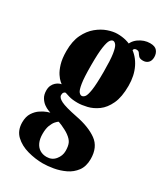

<svg xmlns="http://www.w3.org/2000/svg" viewBox="-202 -663 872 1002"><g transform="rotate(30 234.0 -162.0)"><path d="M225.5 249Q179.5 249 133.2 236.2Q87 223.5 56.2 194.5Q25.5 165.5 25.5 116.5Q25.5 82 40.2 59.2Q55 36.5 74.8 23.8Q94.5 11 110 5.5Q125.5 0 127.5 0Q124.5 -1 112.5 -5.5Q100.5 -10 86.2 -20.2Q72 -30.5 61.5 -47.8Q51 -65 51 -91Q51 -108 57 -120.8Q63 -133.5 72.5 -142Q82 -150.5 92 -154.5Q94.5 -155.5 98.8 -156.8Q103 -158 104.5 -158Q103 -159 93 -167.5Q83 -176 70.5 -194.5Q58 -213 48.5 -244.2Q39 -275.5 39 -321Q39 -380.5 58.5 -420.8Q78 -461 107.8 -485.5Q137.5 -510 169.2 -520.8Q201 -531.5 225.5 -531.5Q282.5 -531.5 324 -505.2Q365.5 -479 388.2 -432.5Q411 -386 411 -325.5Q411 -257.5 391.5 -215.8Q372 -174 342 -152.2Q312 -130.5 280.2 -123Q248.5 -115.5 224.5 -115.5Q192 -115.5 171.5 -121.8Q151 -128 145.5 -130Q145 -130 145 -130Q145 -130 144.5 -130Q139.5 -130 134.8 -124.5Q130 -119 130 -108Q130 -92 156.2 -78.8Q182.5 -65.5 255.5 -51Q336 -35.5 383.5 -1.2Q431 33 431 104.5Q431 149 409.8 177.5Q388.5 206 355.8 221.5Q323 237 288 243Q253 249 225.5 249ZM225.5 210Q257.5 210 277 186.2Q296.5 162.5 296.5 133.5Q296.5 105.5 289 88Q281.5 70.5 258 53.5Q248.5 46.5 235.2 39.5Q222 32.5 209.5 27Q197 21.5 189 19Q183 22 173 33.2Q163 44.5 155.2 64.5Q147.5 84.5 147.5 115.5Q147.5 146 157 167Q166.5 188 184 199Q201.5 210 225.5 210ZM224.5 -157.5Q234 -157.5 242.5 -167.5Q251 -177.5 256.5 -212.8Q262 -248 262 -323.5Q262 -395.5 256.5 -430.8Q251 -466 242.2 -477.5Q233.5 -489 224.5 -489Q215.5 -489 207.2 -477.5Q199 -466 193.5 -430.2Q188 -394.5 188 -322Q188 -246.5 193.8 -211.8Q199.5 -177 208 -167.2Q216.5 -157.5 224.5 -157.5ZM292.5 -489Q299 -529 330.5 -551.8Q362 -574.5 398 -574.5Q428 -574.5 440.2 -559.2Q452.5 -544 452.5 -522Q452.5 -500 440.5 -488.2Q428.5 -476.5 410 -476.5Q391 -476.5 383.5 -485Q376 -493.5 370.8 -501.8Q365.5 -510 352.5 -510Q346.5 -510 341 -506.5Q335.5 -503 335.5 -489Z"/></g></svg>

Font: Imbue Thin 10pt Black
Style: Regular
Weight: 900
Version: Version 1.102